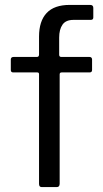

<svg xmlns="http://www.w3.org/2000/svg" viewBox="-20 -762 419 782"><path d="M345 -530Q350 -530 352.5 -527Q355 -524 355 -520V-477Q355 -467 345 -467H231Q223 -467 223 -459V-14Q223 0 211 0H150Q139 0 139 -13V-460Q139 -467 132 -467H34Q24 -467 24 -477V-520Q24 -524 26.5 -527Q29 -530 35 -530H130Q139 -530 139 -540V-613Q139 -676 170 -709Q201 -742 264 -742H347Q360 -742 360 -730V-691Q360 -686 357.5 -683.5Q355 -681 349 -681H279Q248 -681 234.5 -661.5Q221 -642 221 -609V-539Q221 -530 230 -530H345Z"/></svg>

Font: Libre Franklin Thin
Style: Regular
Weight: 400
Version: Version 3.000